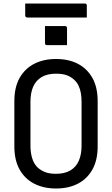

<svg xmlns="http://www.w3.org/2000/svg" viewBox="-20 -1057 640 1097"><path d="M300 -720Q371 -720 424 -693Q477 -666 507.5 -612.5Q538 -559 538 -479V-221Q538 -141 507.5 -87.5Q477 -34 424 -7Q371 20 300 20Q230 20 176.5 -7Q123 -34 92.5 -87.5Q62 -141 62 -221V-479Q62 -559 92.5 -612.5Q123 -666 176.5 -693Q230 -720 300 -720ZM154 -224Q154 -186 163.5 -154Q173 -122 194 -101Q212 -84 237 -74Q262 -64 300 -64Q350 -64 382.5 -83.5Q415 -103 430.5 -139Q446 -175 446 -224V-476Q446 -502 442 -525Q438 -548 429 -567Q420 -586 406 -599Q388 -617 363 -626.5Q338 -636 300 -636Q250 -636 217.5 -616.5Q185 -597 169.5 -561.5Q154 -526 154 -476ZM237 -908Q251 -908 265.5 -908Q280 -908 294.5 -908Q309 -908 323.5 -908Q338 -908 352 -908Q357 -908 360 -905Q363 -902 363 -897V-799Q349 -799 334.5 -799Q320 -799 305.5 -799Q291 -799 276.5 -799Q262 -799 248 -799Q243 -799 240 -802Q237 -805 237 -810ZM124 -1037H465Q470 -1037 473 -1034Q476 -1031 476 -1026Q476 -1009 476 -992Q476 -975 476 -957H135Q132 -957 129.5 -958.5Q127 -960 125.5 -962.5Q124 -965 124 -968Q124 -986 124 -1003Q124 -1020 124 -1037Z"/></svg>

Font: Recursive Monospace
Style: Regular
Weight: 400
Version: Version 1.047